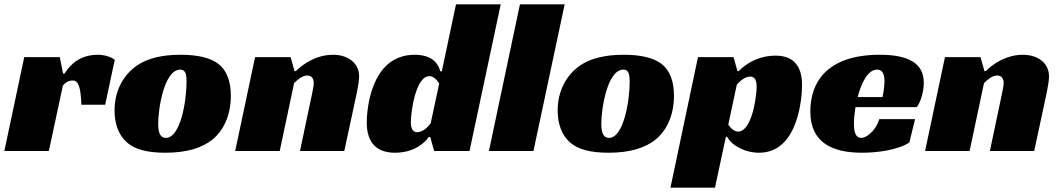

<svg xmlns="http://www.w3.org/2000/svg" viewBox="-30 -692 4856 880"><path d="M-10 0H194L258 -299C274 -319 290 -323 303 -323C329 -323 340 -294 343 -212H452L496 -418C468 -439 430 -441 420 -441C342 -441 296 -403 266 -355H259L244 -430H81Z M798 -441C712 -441 647 -425 598 -392C532 -346 495 -272 495 -186C495 -122 515 -71 552 -39C588 -7 645 8 728 8C825 8 897 -13 948 -56C999 -100 1028 -170 1028 -253C1028 -320 1009 -370 971 -399C935 -427 877 -441 798 -441ZM730 -60C705 -60 695 -83 695 -125C695 -195 723 -373 796 -373C820 -373 825 -353 825 -316C825 -232 798 -60 730 -60Z M1320 -366 1302 -430H1139L1048 0H1252L1318 -311C1330 -323 1354 -346 1378 -346C1398 -346 1408 -332 1408 -312C1408 -297 1403 -278 1400 -261L1345 0H1548L1590 -195C1599 -239 1616 -307 1616 -342C1616 -403 1565 -441 1496 -441C1395 -441 1326 -366 1326 -366Z M1995 -365H1988C1971 -429 1914 -441 1871 -441C1667 -441 1651 -184 1651 -130C1651 -50 1686 8 1780 8C1870 8 1918 -39 1935 -64H1942L1960 0H2122L2265 -672H2060ZM1938 -343C1958 -343 1974 -324 1983 -309L1944 -127C1934 -113 1909 -86 1882 -86C1860 -86 1853 -107 1853 -133C1853 -178 1875 -343 1938 -343Z M2558 -672H2353L2211 0H2415Z M2829 -441C2743 -441 2678 -425 2629 -392C2563 -346 2526 -272 2526 -186C2526 -122 2546 -71 2583 -39C2619 -7 2676 8 2759 8C2856 8 2928 -13 2979 -56C3030 -100 3059 -170 3059 -253C3059 -320 3040 -370 3002 -399C2966 -427 2908 -441 2829 -441ZM2761 -60C2736 -60 2726 -83 2726 -125C2726 -195 2754 -373 2827 -373C2851 -373 2856 -353 2856 -316C2856 -232 2829 -60 2761 -60Z M3297 -65H3303C3322 -27 3382 8 3449 8C3630 8 3646 -247 3646 -302C3646 -378 3617 -437 3524 -437C3467 -437 3404 -416 3356 -366H3350L3332 -430H3169L3043 168H3247ZM3353 -89C3333 -89 3318 -106 3308 -121L3347 -304C3358 -317 3383 -341 3408 -341C3431 -341 3438 -321 3438 -295C3438 -249 3416 -89 3353 -89Z M4172 -201C4193 -230 4204 -277 4204 -313C4204 -401 4135 -441 4003 -441C3758 -441 3684 -313 3684 -181C3684 -36 3788 8 3921 8C3994 8 4086 -5 4138 -39L4164 -146H4000C3984 -92 3941 -60 3918 -60C3887 -60 3884 -98 3884 -123C3884 -144 3886 -172 3891 -201ZM4024 -320C4024 -290 4015 -247 4015 -247H3901C3918 -313 3948 -373 3990 -373C4008 -373 4024 -361 4024 -320Z M4482 -366 4464 -430H4301L4210 0H4414L4480 -311C4492 -323 4516 -346 4540 -346C4560 -346 4570 -332 4570 -312C4570 -297 4565 -278 4562 -261L4507 0H4710L4752 -195C4761 -239 4778 -307 4778 -342C4778 -403 4727 -441 4658 -441C4557 -441 4488 -366 4488 -366Z"/></svg>

Font: Racing Sans One
Style: Regular
Weight: 400
Designer: Pablo Impallari, Rodrigo Fuenzalida
Foundry: Pablo Impallari, Rodrigo Fuenzalida
Version: Version 1.001